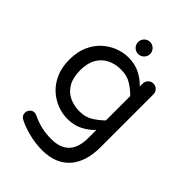

<svg xmlns="http://www.w3.org/2000/svg" viewBox="-260 -794 1151 1151"><g transform="rotate(45 315.5 -218.5)"><path d="M317 240Q256 240 197 224Q138 208 103 188Q96 183 90.5 175Q85 167 85 153Q85 138 96.5 125Q108 112 125 112Q130 112 134.5 113Q139 114 143 116Q175 132 216 143Q257 154 308 154Q461 154 461 -9V-76Q430 -43 388 -21.5Q346 0 290 0Q248 0 205.5 -16Q163 -32 127.5 -64Q92 -96 70 -145Q48 -194 48 -260Q48 -326 70 -375Q92 -424 127.5 -456Q163 -488 205.5 -504Q248 -520 290 -520Q346 -520 388 -498.5Q430 -477 461 -444V-469Q461 -488 474 -501.5Q487 -515 506 -515Q525 -515 538.5 -501.5Q552 -488 552 -469V-22Q552 104 491 172Q430 240 317 240ZM309 -83Q361 -83 397 -106Q433 -129 461 -157V-363Q433 -392 397 -414.5Q361 -437 309 -437Q262 -437 223 -418Q184 -399 161.5 -359.5Q139 -320 139 -260Q139 -200 161.5 -160.5Q184 -121 223 -102Q262 -83 309 -83ZM316 -575Q295 -575 280 -590Q265 -605 265 -626Q265 -647 280 -662Q295 -677 316 -677Q337 -677 352 -662Q367 -647 367 -626Q367 -605 352 -590Q337 -575 316 -575Z"/></g></svg>

Font: Varela Round
Style: Regular
Weight: 400
Designer: Joe Prince, Avraham Cornfeld
Foundry: Joe Prince, Avraham Cornfeld
Version: Version 3.010; ttfautohint (v1.8.4.7-5d5b)